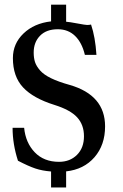

<svg xmlns="http://www.w3.org/2000/svg" viewBox="-20 -739 533 835"><path d="M202.1 76.2V6.8Q164.1 3.9 133.5 -6.3Q103 -16.6 58.1 -40Q34.7 -112.3 34.7 -183.1H85Q91.3 -118.2 131.1 -76.7Q170.9 -35.2 236.8 -35.2Q284.2 -35.2 314.7 -65.4Q345.2 -95.7 345.2 -146.5Q345.2 -196.3 315.4 -228.8Q285.6 -261.2 216.8 -282.7Q124.5 -311.5 80.3 -358.9Q36.1 -406.2 36.1 -486.3Q36.1 -549.3 82.3 -593.5Q128.4 -637.7 202.1 -646V-718.8H267.6V-644.5Q281.2 -643.6 316.4 -637Q351.6 -630.4 358.9 -630.4Q368.7 -630.4 376 -632.3Q394.5 -577.6 399.4 -500.5H349.1Q336.4 -553.7 306.4 -582.8Q276.4 -611.8 231.4 -611.8Q181.6 -611.8 154.1 -583.5Q126.5 -555.2 126.5 -510.7Q126.5 -486.8 132.3 -469Q138.2 -451.2 154.1 -432.9Q169.9 -414.6 201.9 -398.9Q233.9 -383.3 283.2 -369.6Q437 -325.2 437 -189.5Q437 -108.4 390.9 -55.2Q344.7 -2 267.6 6.3V76.2Z"/></svg>

Font: Elstob 6pt SemiBold
Style: Regular
Weight: 600
Designer: Peter S. Baker
Version: Version 1.015